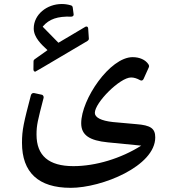

<svg xmlns="http://www.w3.org/2000/svg" viewBox="-20 -633 850 942"><path d="M152.8 -281.2C155.3 -281.2 396.5 -425.3 409.2 -432.1C413.1 -434.6 416 -438.5 416 -442.9L412.6 -493.2C412.1 -499.5 408.7 -502.9 404.3 -502.9C402.3 -502.9 399.9 -502.4 397.9 -501L268.5 -424.3C267.1 -423.3 266.6 -423.3 265.6 -424.3L190.9 -500.5C189.4 -502 189.4 -502 190.4 -503.4C221.2 -539.6 262.7 -553.7 329.6 -551.3C336.9 -551.3 342.3 -556.2 341.3 -562.5L336.9 -596.2C335.9 -602.1 333 -605.5 327.2 -606.9C312.5 -611.3 297.9 -613.3 283.2 -613.3C210 -613.3 145.5 -562 145.5 -493.2C145.5 -448.2 185.6 -412.6 211.9 -388.2C212.9 -387.2 212.9 -387.2 211.9 -386.2L150.9 -342.8C146 -339.4 144.5 -336.4 144.5 -331.1L144 -292.5C144 -285.6 147.9 -281.3 152.8 -281.3ZM326.2 288.6C480.5 288.6 741.7 182.1 741.7 41C741.7 -2.5 719.2 -18.6 648.9 -23.9L534.2 -34.2C476.1 -40.5 445.3 -56.7 445.3 -79.1C445.3 -129.4 568.4 -252.9 623 -252.9C637.2 -252.9 651.4 -248.5 667 -239.8C669.4 -238.8 671.4 -237.8 673.8 -237.8C678.7 -237.8 682.6 -241.2 685.1 -247.1L709.5 -301.3C710.4 -303.7 711.4 -306.2 711.4 -308.6C711.4 -311.5 710 -314.5 708 -317.9C693.4 -339.9 664.6 -352.6 630.8 -352.6C519 -352.6 378.4 -145.5 378.4 -28.3C378.4 30.2 419.4 56.6 508.8 65.4L672.9 81.5C573.7 144.5 449.2 182.1 340.3 182.1C219.2 182.1 159.2 130.8 159.2 27.3C159.2 -19.1 165 -41 193.8 -152.4C195.3 -157.7 192.9 -167 184.1 -168.5L147.9 -176.3C140.1 -177.8 134.3 -173.8 131.8 -166.5C96.7 -31.8 87.9 2.9 87.9 67.8C87.9 212.9 168.4 288.5 326.2 288.5Z"/></svg>

Font: Pfont
Style: Regular
Weight: 400
Designer: Damoon Khanjanzadeh
Foundry: pfont
Version: Version 1.000;PS 000.300;hotconv 1.0.88;makeotf.lib2.5.64775